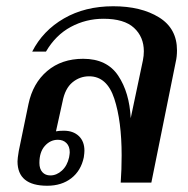

<svg xmlns="http://www.w3.org/2000/svg" viewBox="-20 -584 600 614"><path d="M36 -68Q36 -77 40 -101L71 -251Q85 -318 131 -357Q177 -396 246 -396Q322 -396 358 -342Q394 -288 398 -206L437 -391Q440 -406 440 -420Q440 -466 408.5 -495Q377 -524 311 -524Q255 -524 206.5 -498Q158 -472 127 -419H83Q117 -486 184.5 -525Q252 -564 342 -564Q431 -564 488.5 -528.5Q546 -493 546 -423Q546 -403 542 -386L464 0H366Q369 -42 369 -87Q369 -197 345.5 -268.5Q322 -340 265 -340Q235 -340 211.5 -320.5Q188 -301 180 -259L159 -164Q168 -166 184 -166Q214 -166 232 -149Q250 -132 250 -102Q250 -95 248 -81Q239 -38 208 -14Q177 10 131 10Q36 10 36 -68ZM201 -81Q203 -93 203 -97Q203 -116 192.5 -126.5Q182 -137 165 -137Q141 -137 123.5 -117.5Q106 -98 106 -63Q106 -44 115.5 -33.5Q125 -23 141 -23Q161 -23 178 -38.5Q195 -54 201 -81Z"/></svg>

Font: Trirong Medium
Style: Italic
Weight: 500
Italic angle: -12°
Designer: Katatrad Team
Foundry: CadsonDemak
Version: Version 1.001